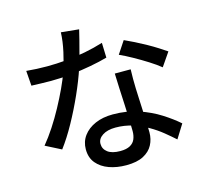

<svg xmlns="http://www.w3.org/2000/svg" viewBox="-120 -949 1239 1145"><g transform="rotate(-15 500.0 -376.5)"><path d="M91 -641Q121 -638 154.5 -636.5Q188 -635 218 -635Q276 -635 336.5 -640.5Q397 -646 456.5 -657.5Q516 -669 570 -686L573 -594Q527 -581 468 -570Q409 -559 345 -552Q281 -545 218 -545Q190 -545 159 -546Q128 -547 98 -548ZM460 -799Q454 -774 444.5 -736Q435 -698 423.5 -656Q412 -614 400 -575Q376 -503 340 -422.5Q304 -342 262 -266Q220 -190 177 -133L81 -182Q115 -223 148 -273.5Q181 -324 210.5 -378.5Q240 -433 264 -484.5Q288 -536 303 -579Q320 -629 334 -692Q348 -755 350 -810ZM695 -489Q694 -458 694 -430Q694 -402 695 -372Q696 -349 697.5 -312.5Q699 -276 701 -235Q703 -194 704.5 -157Q706 -120 706 -97Q706 -55 687.5 -20Q669 15 629 36Q589 57 523 57Q465 57 417.5 40Q370 23 341.5 -11Q313 -45 313 -97Q313 -144 339.5 -180Q366 -216 413 -236.5Q460 -257 522 -257Q608 -257 680 -232.5Q752 -208 809.5 -171.5Q867 -135 909 -98L856 -13Q827 -39 792 -67.5Q757 -96 714.5 -120.5Q672 -145 622.5 -161Q573 -177 517 -177Q467 -177 436.5 -157Q406 -137 406 -106Q406 -74 432.5 -54Q459 -34 510 -34Q548 -34 570.5 -46.5Q593 -59 602 -81Q611 -103 611 -130Q611 -156 609.5 -200Q608 -244 605.5 -295Q603 -346 600.5 -397.5Q598 -449 597 -489ZM883 -451Q855 -474 813 -500.5Q771 -527 727 -551.5Q683 -576 649 -591L700 -668Q727 -656 761 -639Q795 -622 829 -603Q863 -584 892 -565.5Q921 -547 940 -534Z"/></g></svg>

Font: Noto Sans KR Medium
Style: Regular
Weight: 500
Designer: Ryoko NISHIZUKA  (kana, bopomofo & ideographs); Paul D. Hunt (Latin, Greek & Cyrillic); Sandoll Communications , Soo-you
Foundry: Adobe
Version: Version 2.004-H2;hotconv 1.0.118;makeotfexe 2.5.65603